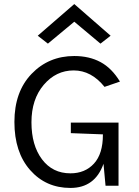

<svg xmlns="http://www.w3.org/2000/svg" viewBox="-20 -915 685 946"><path d="M166 -739 346 -895 525 -739 475 -700 346 -808 216 -700ZM346 -639Q420 -639 475.5 -609Q531 -579 571 -513L495 -487Q430 -568 343 -568Q256 -568 195.5 -497Q135 -426 135 -312.5Q135 -199 187 -130Q239 -61 327 -61Q399 -61 443 -109Q487 -157 487 -251V-253L329 -259V-311H564V0H500L490 -108Q448 11 327 11Q206 11 128.5 -77Q51 -165 51 -314Q51 -463 135.5 -551Q220 -639 346 -639Z"/></svg>

Font: Karmilla
Style: Regular
Weight: 400
Designer: Jonathan Pinhorn
Version: Version 1.000